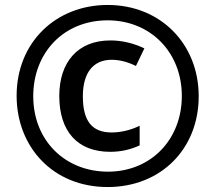

<svg xmlns="http://www.w3.org/2000/svg" viewBox="-20 -744 868 774"><path d="M414 10C628 10 781 -143 781 -356C781 -567 627 -724 414 -724C205 -724 47 -573 47 -358C47 -153 192 10 414 10ZM415 -52C243 -52 114 -177 114 -356C114 -531 236 -662 414 -662C586 -662 713 -534 713 -357C713 -183 590 -52 415 -52ZM424 -132C468 -132 506 -141 543 -158V-237C506 -219 466 -210 430 -210C351 -210 314 -256 314 -356C314 -452 357 -503 430 -503C461 -503 494 -495 528 -478L562 -549C518 -570 472 -581 425 -581C294 -581 219 -494 219 -357C219 -215 292 -132 424 -132Z"/></svg>

Font: Noto Sans Khmer Condensed SemiBold
Style: Regular
Weight: 600
Width: 3
Designer: Danh Hong and the Monotype Design Team
Foundry: Monotype Imaging Inc.
Version: Version 2.004